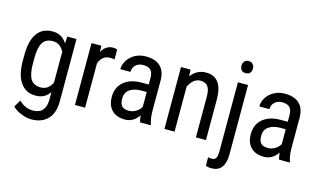

<svg xmlns="http://www.w3.org/2000/svg" viewBox="-104 -1046 2650 1583"><g transform="rotate(15 1221.5 -254.0)"><path d="M47.4 -288.1Q47.4 -411.6 92.3 -474.9Q137.2 -538.1 223.6 -538.1Q304.2 -538.1 346.2 -469.2L350.6 -528.3H428.7V4.9Q428.7 103 378.4 155.5Q328.1 208 238.3 208Q199.2 208 150.6 188.7Q102.1 169.4 77.6 141.1L112.8 81.5Q166.5 134.3 231.4 134.3Q339.4 134.3 342.3 16.6V-52.2Q300.3 9.8 223.1 9.8Q141.1 9.8 95.2 -52Q49.3 -113.8 47.4 -229.5ZM133.8 -238.8Q133.8 -149.9 159.9 -108.2Q186 -66.4 245.6 -66.4Q310.1 -66.4 342.3 -132.3V-396.5Q308.6 -461.4 246.6 -461.4Q187 -461.4 160.6 -419.7Q134.3 -377.9 133.8 -291.5Z M775.4 -447.3Q757.3 -450.7 736.3 -450.7Q669.9 -450.7 643.6 -377.9V0H557.1V-528.3H641.1L642.6 -474.6Q677.2 -538.1 740.7 -538.1Q761.2 -538.1 774.9 -531.2Z M1113.8 0Q1106 -17.1 1102.5 -57.6Q1056.6 9.8 985.4 9.8Q913.6 9.8 873.3 -30.5Q833 -70.8 833 -144Q833 -224.6 887.7 -272Q942.4 -319.3 1037.6 -320.3H1101.1V-376.5Q1101.1 -423.8 1080.1 -443.8Q1059.1 -463.9 1016.1 -463.9Q977.1 -463.9 952.6 -440.7Q928.2 -417.5 928.2 -381.8H841.8Q841.8 -422.4 865.7 -459.2Q889.6 -496.1 930.2 -517.1Q970.7 -538.1 1020.5 -538.1Q1101.6 -538.1 1143.8 -497.8Q1186 -457.5 1187 -380.4V-113.8Q1187.5 -52.7 1203.6 -7.8V0ZM998.5 -68.8Q1030.3 -68.8 1059.1 -86.4Q1087.9 -104 1101.1 -130.4V-256.3H1052.2Q990.7 -255.4 955.1 -228.8Q919.4 -202.1 919.4 -154.3Q919.4 -109.4 937.5 -89.1Q955.6 -68.8 998.5 -68.8Z M1402.3 -528.3 1404.8 -471.2Q1455.1 -538.1 1533.2 -538.1Q1673.3 -538.1 1675.3 -351.1V0H1589.4V-347.2Q1589.4 -409.2 1568.6 -435.3Q1547.9 -461.4 1506.3 -461.4Q1474.1 -461.4 1448.5 -439.9Q1422.9 -418.5 1407.2 -383.8V0H1320.8V-528.3Z M1893.1 -528.3V66.4Q1891.6 213.4 1776.9 213.4Q1750.5 213.4 1729.5 204.6L1729 132.3Q1742.2 136.2 1762.7 136.2Q1784.7 136.2 1795.7 119.9Q1806.6 103.5 1806.6 63V-528.3ZM1897 -668.5Q1897 -646.5 1884.8 -631.8Q1872.6 -617.2 1847.7 -617.2Q1823.2 -617.2 1811.3 -631.8Q1799.3 -646.5 1799.3 -668.5Q1799.3 -690.4 1811.3 -705.6Q1823.2 -720.7 1847.7 -720.7Q1872.1 -720.7 1884.5 -705.3Q1897 -689.9 1897 -668.5Z M2300.3 0Q2292.5 -17.1 2289.1 -57.6Q2243.2 9.8 2171.9 9.8Q2100.1 9.8 2059.8 -30.5Q2019.5 -70.8 2019.5 -144Q2019.5 -224.6 2074.2 -272Q2128.9 -319.3 2224.1 -320.3H2287.6V-376.5Q2287.6 -423.8 2266.6 -443.8Q2245.6 -463.9 2202.6 -463.9Q2163.6 -463.9 2139.2 -440.7Q2114.7 -417.5 2114.7 -381.8H2028.3Q2028.3 -422.4 2052.2 -459.2Q2076.2 -496.1 2116.7 -517.1Q2157.2 -538.1 2207 -538.1Q2288.1 -538.1 2330.3 -497.8Q2372.6 -457.5 2373.5 -380.4V-113.8Q2374 -52.7 2390.1 -7.8V0ZM2185.1 -68.8Q2216.8 -68.8 2245.6 -86.4Q2274.4 -104 2287.6 -130.4V-256.3H2238.8Q2177.2 -255.4 2141.6 -228.8Q2106 -202.1 2106 -154.3Q2106 -109.4 2124 -89.1Q2142.1 -68.8 2185.1 -68.8Z"/></g></svg>

Font: Roboto Condensed
Style: Regular
Weight: 400
Designer: Google
Version: Version 2.001047; 2015